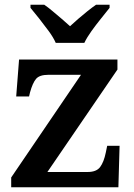

<svg xmlns="http://www.w3.org/2000/svg" viewBox="-20 -786 562 806"><path d="M27 0V-41L320 -472H183Q146 -472 131.5 -455Q117 -438 106 -398L102 -381H48L60 -536H473V-494L179 -64H348Q385 -64 400.5 -85Q416 -106 424 -145L430 -174H482L477 0ZM214 -606Q204 -629 184.5 -655.5Q165 -682 144.5 -708Q124 -734 108 -753V-766H166Q182 -755 201 -739Q220 -723 239.5 -706.5Q259 -690 274 -676Q289 -690 308 -706.5Q327 -723 347 -739Q367 -755 383 -766H440V-753Q425 -734 404 -708Q383 -682 364 -655.5Q345 -629 334 -606Z"/></svg>

Font: Noto Serif Khmer SemiBold
Style: Regular
Weight: 600
Version: Version 2.003